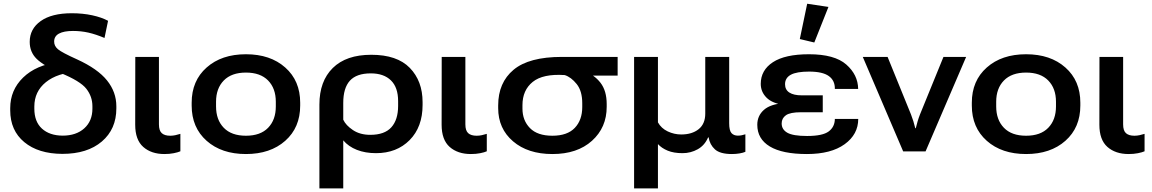

<svg xmlns="http://www.w3.org/2000/svg" viewBox="-20 -831 6325 1054"><path d="M322.3 13.7Q459.5 13.7 539.1 -54.2Q618.7 -122.1 618.7 -235.8V-247.6Q618.7 -325.7 567.6 -389.4Q516.6 -453.1 403.3 -504.9Q319.8 -542.5 298.3 -560.5Q276.9 -578.6 277.3 -603Q277.3 -632.3 304 -646.7Q330.6 -661.1 380.4 -661.1Q424.8 -661.1 465.6 -651.9Q506.3 -642.6 553.7 -622.6L573.2 -716.8Q538.1 -735.8 486.1 -747.1Q434.1 -758.3 374 -758.3Q263.7 -758.3 203.4 -715.3Q143.1 -672.4 143.1 -601.1Q143.1 -545.4 180.9 -508.1Q218.8 -470.7 310.5 -431.2Q420.9 -386.2 454.1 -343.5Q487.3 -300.8 487.3 -248V-234.4Q487.3 -167 442.9 -126.7Q398.4 -86.4 323.7 -86.4Q252 -86.9 210.2 -125Q168.5 -163.1 168.5 -234.4V-246.1Q168.5 -328.6 231.9 -379.9Q295.4 -431.2 407.7 -437.5L301.8 -490.2Q177.7 -474.1 106.9 -405.3Q36.1 -336.4 36.1 -237.3V-225.6Q36.1 -114.7 113.3 -50.8Q190.4 13.2 322.3 13.7Z M882.8 14.6Q910.6 14.6 933.8 10Q957 5.4 970.2 -0.5V-96.2Q956.5 -91.8 942.6 -88.9Q928.7 -85.9 914.6 -85.9Q883.8 -85.9 868.2 -99.9Q852.5 -113.8 852.5 -148.4V-518.6H722.7L722.2 -146.5Q722.2 -63.5 766.4 -24.4Q810.5 14.6 882.8 14.6Z M1032.2 -251.5Q1032.2 -130.9 1114.3 -58.1Q1196.3 14.6 1330.1 14.6Q1463.9 14.6 1545.9 -58.1Q1627.9 -130.9 1627.9 -251.5V-267.1Q1627.9 -387.7 1545.9 -460.4Q1463.9 -533.2 1330.1 -533.2Q1196.3 -533.2 1114.3 -460.4Q1032.2 -387.7 1032.2 -267.1ZM1166 -272.5Q1166 -345.7 1208.5 -389.2Q1251 -432.6 1330.1 -432.6Q1409.2 -432.6 1451.7 -389.2Q1494.1 -345.7 1494.1 -272.5V-246.6Q1494.1 -173.3 1451.9 -129.6Q1409.7 -85.9 1330.1 -85.9Q1250.5 -85.9 1208.3 -129.6Q1166 -173.3 1166 -246.6Z M1733.4 203.1H1864.3V-60.5Q1893.1 -26.4 1939.2 -8.3Q1985.4 9.8 2043.9 9.8Q2157.7 9.8 2228.8 -62Q2299.8 -133.8 2299.8 -254.9V-270.5Q2299.8 -386.2 2229.7 -458.3Q2159.7 -530.3 2018.1 -530.3Q1880.4 -530.3 1806.9 -457.8Q1733.4 -385.3 1733.4 -256.8ZM2012.7 -90.8Q1956.5 -90.8 1917.5 -116.9Q1878.4 -143.1 1864.3 -173.8V-266.1Q1864.3 -347.7 1900.6 -387.9Q1937 -428.2 2015.6 -428.2Q2086.9 -428.2 2126.2 -389.6Q2165.5 -351.1 2165.5 -275.9V-249.5Q2165.5 -173.8 2128.4 -132.3Q2091.3 -90.8 2012.7 -90.8Z M2564.9 14.6Q2592.8 14.6 2616 10Q2639.2 5.4 2652.3 -0.5V-96.2Q2638.7 -91.8 2624.8 -88.9Q2610.8 -85.9 2596.7 -85.9Q2565.9 -85.9 2550.3 -99.9Q2534.7 -113.8 2534.7 -148.4V-518.6H2404.8L2404.3 -146.5Q2404.3 -63.5 2448.5 -24.4Q2492.7 14.6 2564.9 14.6Z M3012.7 14.6Q3148.9 14.6 3229.7 -58.1Q3310.5 -130.9 3310.5 -244.6V-259.8Q3310.5 -332.5 3276.4 -376.7Q3242.2 -420.9 3182.6 -443.4L3183.6 -416H3370.6V-518.6H3064Q2883.8 -518.6 2799.3 -448Q2714.8 -377.4 2714.8 -252.4V-237.3Q2714.8 -125 2796.4 -55.2Q2877.9 14.6 3012.7 14.6ZM3012.2 -85.9Q2930.2 -85.9 2889.2 -127.9Q2848.1 -169.9 2848.1 -234.9V-253.9Q2848.1 -335.9 2904.3 -381.3Q2960.4 -426.8 3080.1 -418.9Q3115.2 -407.7 3145.8 -369.6Q3176.3 -331.5 3176.3 -264.2V-243.7Q3176.3 -171.9 3135.3 -128.9Q3094.2 -85.9 3012.2 -85.9Z M3460.9 203.1H3591.8V-40Q3612.3 -17.6 3645.5 -3.9Q3678.7 9.8 3726.6 9.8Q3772 9.8 3810.3 -11.7Q3848.6 -33.2 3867.2 -76.7H3870.1Q3876.5 -36.6 3904.8 -11Q3933.1 14.6 3998 14.6Q4020 14.6 4039.8 11.2Q4059.6 7.8 4071.8 2.4V-93.8Q4061.5 -90.3 4051.3 -88.4Q4041 -86.4 4030.8 -86.4Q4008.3 -86.4 3995.6 -100.3Q3982.9 -114.3 3982.9 -154.8V-518.6H3851.6V-207.5Q3851.6 -150.9 3815.2 -121.8Q3778.8 -92.8 3719.7 -92.8Q3681.2 -92.8 3645.5 -109.6Q3609.9 -126.5 3591.8 -159.2V-518.6H3460.9Z M4409.7 14.6Q4542 14.6 4616.7 -39.3Q4691.4 -93.3 4691.4 -178.2H4563Q4562.5 -134.3 4529.1 -109.4Q4495.6 -84.5 4410.6 -84.5Q4333.5 -84.5 4302.2 -102.3Q4271 -120.1 4271 -153.3Q4271 -181.6 4294.2 -198.2Q4317.4 -214.8 4376.5 -214.8H4496.6V-307.6H4381.3Q4336.9 -307.6 4313.2 -323Q4289.6 -338.4 4289.6 -368.7Q4289.6 -403.3 4321.3 -420.7Q4353 -438 4421.9 -438Q4496.1 -438 4530 -413.3Q4564 -388.7 4563 -342.8H4690.9Q4689.9 -420.4 4625.7 -476.8Q4561.5 -533.2 4420.9 -533.2Q4289.6 -533.2 4222.9 -489.5Q4156.2 -445.8 4156.2 -370.6Q4156.2 -326.7 4188.2 -294.7Q4220.2 -262.7 4287.1 -254.4V-265.1Q4210.4 -260.3 4173.8 -228Q4137.2 -195.8 4137.2 -146Q4137.2 -68.4 4206.1 -26.9Q4274.9 14.6 4409.7 14.6ZM4450.2 -597.7 4527.8 -793 4411.1 -810.5 4370.6 -616.7Z M4716.3 -518.6 4938 0H5061L5283.7 -518.6H5159.2L5030.3 -202.6Q5022.9 -183.6 5017.6 -165.8Q5012.2 -147.9 5007.3 -127.4H5004.4Q4999.5 -147.9 4993.9 -165.8Q4988.3 -183.6 4981 -202.6L4852.5 -518.6Z M5314.9 -251.5Q5314.9 -130.9 5397 -58.1Q5479 14.6 5612.8 14.6Q5746.6 14.6 5828.6 -58.1Q5910.6 -130.9 5910.6 -251.5V-267.1Q5910.6 -387.7 5828.6 -460.4Q5746.6 -533.2 5612.8 -533.2Q5479 -533.2 5397 -460.4Q5314.9 -387.7 5314.9 -267.1ZM5448.7 -272.5Q5448.7 -345.7 5491.2 -389.2Q5533.7 -432.6 5612.8 -432.6Q5691.9 -432.6 5734.4 -389.2Q5776.9 -345.7 5776.9 -272.5V-246.6Q5776.9 -173.3 5734.6 -129.6Q5692.4 -85.9 5612.8 -85.9Q5533.2 -85.9 5491 -129.6Q5448.7 -173.3 5448.7 -246.6Z M6175.8 14.6Q6203.6 14.6 6226.8 10Q6250 5.4 6263.2 -0.5V-96.2Q6249.5 -91.8 6235.6 -88.9Q6221.7 -85.9 6207.5 -85.9Q6176.8 -85.9 6161.1 -99.9Q6145.5 -113.8 6145.5 -148.4V-518.6H6015.6L6015.1 -146.5Q6015.1 -63.5 6059.3 -24.4Q6103.5 14.6 6175.8 14.6Z"/></svg>

Font: Roboto Flex
Style: wght 600 wdth 140 opsz 13.0 GRAD 0.00 slnt 0.00 XTRA 468 XOPQ 96 YOPQ 79 YTLC 514 YTUC 712 YTAS 750 YTDE -203.00 YTFI 738
Weight: 600
Width: 8
Designer: Berlow after Robertson
Foundry: Google
Version: Version 3.100